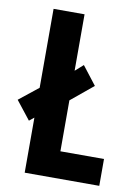

<svg xmlns="http://www.w3.org/2000/svg" viewBox="-96 -769 591 824"><g transform="rotate(10 199.5 -357.0)"><path d="M70 0V-240L49 -223L-14 -303L70 -370V-714H205V-468L240 -499L302 -419L205 -339V-117H395V0Z"/></g></svg>

Font: Noto Sans Sinhala UI ExtraCondensed
Style: Bold
Weight: 700
Width: 2
Designer: Jelle Bosma - Monotype Design Team
Foundry: Monotype Imaging Inc.
Version: Version 2.006; ttfautohint (v1.8.4.7-5d5b)